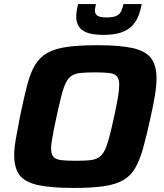

<svg xmlns="http://www.w3.org/2000/svg" viewBox="-20 -919 811 947"><path d="M344 8Q230 8 166 -6.5Q102 -21 76 -56Q50 -91 50 -154Q50 -190 59 -238.5Q68 -287 80 -351Q98 -437 113.5 -497.5Q129 -558 152 -597Q175 -636 212.5 -657.5Q250 -679 310 -687.5Q370 -696 460 -696Q573 -696 636 -681.5Q699 -667 725.5 -631.5Q752 -596 752 -533Q752 -496 744 -448Q736 -400 722 -337Q703 -249 686 -188.5Q669 -128 646.5 -89.5Q624 -51 587 -30Q550 -9 491.5 -0.5Q433 8 344 8ZM354 -126Q394 -126 421 -128.5Q448 -131 465.5 -141.5Q483 -152 495 -175Q507 -198 518 -239Q529 -280 543 -344Q555 -399 561.5 -437.5Q568 -476 568 -501Q568 -530 556 -543Q544 -556 518 -559Q492 -562 447 -562Q407 -562 380 -559.5Q353 -557 335.5 -546.5Q318 -536 306 -513Q294 -490 283.5 -449Q273 -408 259 -344Q251 -307 245 -277Q239 -247 235.5 -224.5Q232 -202 232 -186Q232 -157 244.5 -144.5Q257 -132 283.5 -129Q310 -126 354 -126ZM491 -747Q439 -747 409.5 -758Q380 -769 368 -789.5Q356 -810 356 -836Q356 -851 358.5 -866.5Q361 -882 365 -899H453Q452 -890 450 -882Q448 -874 448 -867Q448 -851 460 -842Q472 -833 506 -833Q540 -833 556 -841.5Q572 -850 578.5 -865Q585 -880 589 -899H679Q673 -866 662 -838.5Q651 -811 630.5 -790.5Q610 -770 576.5 -758.5Q543 -747 491 -747Z"/></svg>

Font: Saira SemiExpanded
Style: Bold Italic
Weight: 700
Width: 6
Italic angle: -12°
Designer: Hector Gatti with collaboration of the Omnibus-Type team
Foundry: Omnibus-Type
Version: Version 1.101